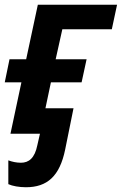

<svg xmlns="http://www.w3.org/2000/svg" viewBox="-22 -562 512 807"><path d="M87 225C176 225 229 179 252 66L287 -107H169L192 -216H321L342 -313H212L240 -439H448L470 -542H137L88 -313H18L-2 -216H68L22 0H146L135 48C124 103 99 122 66 122C47 122 29 118 13 112V212C30 220 59 225 87 225Z"/></svg>

Font: Noto Sans SemiBold
Style: Italic
Weight: 600
Italic angle: -12°
Designer: Monotype Design Team
Foundry: Monotype Imaging Inc.
Version: Version 2.013